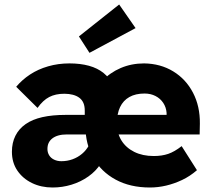

<svg xmlns="http://www.w3.org/2000/svg" viewBox="-20 -824 940 854"><path d="M33 -149Q33 -189 48.5 -220Q64 -251 94 -272Q124 -293 168.5 -303Q213 -313 272 -313H730L721 -301V-322Q719 -347 706 -366.5Q693 -386 671.5 -397Q650 -408 623 -408Q583 -408 555.5 -392.5Q528 -377 514 -347.5Q500 -318 500 -275Q500 -232 520 -199.5Q540 -167 577 -148.5Q614 -130 664 -130Q700 -130 728 -139.5Q756 -149 788 -174L856 -67Q825 -40 790 -23.5Q755 -7 719 1.5Q683 10 647 10Q559 10 494.5 -25Q430 -60 395 -121.5Q360 -183 360 -263Q360 -324 379.5 -375Q399 -426 434 -463.5Q469 -501 517 -521.5Q565 -542 621 -542Q694 -541 750.5 -506.5Q807 -472 838.5 -411.5Q870 -351 869 -274L868 -226H277Q256 -226 240 -221.5Q224 -217 213 -208.5Q202 -200 196.5 -188.5Q191 -177 191 -161Q191 -146 198.5 -133.5Q206 -121 220.5 -114Q235 -107 253 -107Q279 -107 302.5 -115.5Q326 -124 345 -140Q364 -156 375 -177L428 -96Q407 -63 373 -39Q339 -15 298 -2.5Q257 10 214 10Q163 10 122 -10Q81 -30 57 -65.5Q33 -101 33 -149ZM357 -248V-332Q357 -352 351 -366Q345 -380 333 -389Q321 -398 304 -402.5Q287 -407 266 -407Q227 -407 199 -392.5Q171 -378 147 -344L52 -438Q78 -469 113.5 -492.5Q149 -516 194 -529Q239 -542 289 -542Q337 -542 375.5 -531.5Q414 -521 441 -499Q468 -477 483 -444.5Q498 -412 498 -367V-251ZM378 -589 331 -662 510 -804 583 -699Z"/></svg>

Font: Mach
Style: Bold
Weight: 700
Version: Version 1.002